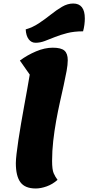

<svg xmlns="http://www.w3.org/2000/svg" viewBox="-20 -1046 502 1091"><path d="M183 25Q122 25 96 -10.5Q70 -46 70 -119Q70 -138 74 -172Q78 -206 84.5 -250Q91 -294 99.5 -343Q108 -392 117 -442Q126 -492 134.5 -538.5Q143 -585 149 -622L93 -702Q135 -733 184.5 -754Q234 -775 280 -775Q327 -775 346 -758.5Q365 -742 365 -704Q365 -679 358.5 -643Q352 -607 342 -562Q332 -517 320.5 -465.5Q309 -414 299 -358.5Q289 -303 282.5 -245.5Q276 -188 276 -132Q276 -82 285 -61.5Q294 -41 307 -24Q279 1 245.5 13Q212 25 183 25ZM182 -803Q158 -803 143 -823Q128 -843 126 -879Q165 -890 200.5 -913.5Q236 -937 268.5 -963Q301 -989 332.5 -1007.5Q364 -1026 396 -1026Q462 -1026 462 -941Q462 -924 459.5 -905Q457 -886 452 -868Q401 -868 362 -858Q323 -848 292 -835.5Q261 -823 234.5 -813Q208 -803 182 -803Z"/></svg>

Font: Lemonada
Style: Regular
Weight: 400
Designer: Mohamed Gaber (Arabic), Eduardo Tunni (Latin)
Foundry: Kief Type Foundry
Version: Version 4.005